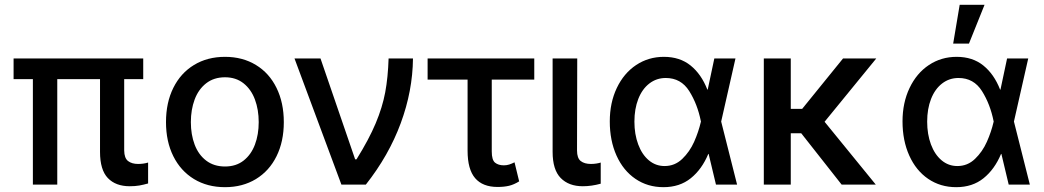

<svg xmlns="http://www.w3.org/2000/svg" viewBox="-20 -776 4389 807"><path d="M582 -443.4H502V-143.6Q502.4 -111.3 518.3 -99.1Q534.2 -86.9 560.5 -86.9Q583 -86.9 602.5 -92.8V-4.9Q583.5 0.5 565.7 3.7Q547.9 6.8 525.4 6.8Q466.3 6.8 433.3 -27.6Q400.4 -62 400.4 -137.7V-443.4H220.7V0H118.2V-443.4H37.1V-530.3H582Z M677.7 -262.7Q677.7 -344.7 708.5 -406.7Q739.3 -468.8 795.4 -502.9Q851.6 -537.1 925.8 -537.1Q999.5 -537.1 1055.7 -502.9Q1111.8 -468.8 1142.3 -406.5Q1172.9 -344.2 1172.9 -262.7Q1172.9 -181.2 1142.3 -119.4Q1111.8 -57.6 1055.7 -23.4Q999.5 10.7 925.8 10.7Q851.6 10.7 795.4 -23.4Q739.3 -57.6 708.5 -119.4Q677.7 -181.2 677.7 -262.7ZM1067.4 -262.7Q1067.4 -314.9 1051.5 -357.7Q1035.6 -400.4 1003.7 -425.8Q971.7 -451.2 925.8 -451.2Q878.9 -451.2 846.4 -425.8Q814 -400.4 798.1 -357.7Q782.2 -314.9 782.2 -262.7Q782.2 -210.4 798.1 -168.2Q814 -126 846.4 -101.1Q878.9 -76.2 925.8 -76.2Q972.2 -76.2 1003.9 -101.1Q1035.6 -126 1051.5 -168.2Q1067.4 -210.4 1067.4 -262.7Z M1217.8 -530.3H1327.1L1472.7 -106.4H1478.5Q1530.8 -190.4 1559.1 -257.8Q1587.4 -325.2 1599.1 -387.9Q1610.8 -450.7 1613.3 -530.3H1715.8Q1714.4 -393.6 1664.3 -258.1Q1614.3 -122.6 1517.6 0H1415Z M2225.6 -441.4H2046.9V-139.6Q2046.9 -103.5 2060.8 -92.3Q2074.7 -81.1 2097.7 -81.1Q2109.9 -81.1 2120.4 -84.5Q2130.9 -87.9 2142.6 -93.8L2162.1 -13.7Q2140.1 0 2119.4 4.9Q2098.6 9.8 2071.3 9.8Q2008.8 9.8 1977.1 -27.1Q1945.3 -64 1945.3 -142.6V-441.4H1777.3V-530.3H2225.6Z M2406.2 -530.3 2405.3 -143.6Q2405.3 -111.3 2420.9 -99.1Q2436.5 -86.9 2463.9 -86.9Q2475.1 -86.9 2486.3 -88.6Q2497.6 -90.3 2504.9 -92.8V-3.9Q2466.3 6.8 2429.7 6.8Q2370.6 6.8 2336.7 -27.8Q2302.7 -62.5 2302.7 -137.7V-530.3Z M2543 -265.6Q2543 -344.2 2572.5 -406.2Q2602.1 -468.3 2653.8 -502.7Q2705.6 -537.1 2770.5 -537.1Q2837.4 -537.1 2882.6 -500.7Q2927.7 -464.4 2953.1 -399.4H2954.6L2982.4 -530.3H3071.3L3011.2 -265.1L3078.1 0H2989.3L2958.5 -128.9H2957Q2930.2 -64.5 2883.5 -26.9Q2836.9 10.7 2768.6 10.7Q2702.1 10.7 2650.9 -24.2Q2599.6 -59.1 2571.3 -122.1Q2543 -185.1 2543 -265.6ZM2773.4 -78.1Q2816.4 -78.1 2847.7 -108.2Q2878.9 -138.2 2897.5 -179.9Q2916 -221.7 2925.8 -263.7L2926.3 -265.1L2925.8 -266.6Q2911.6 -337.9 2877 -393.1Q2842.3 -448.2 2778.3 -448.2Q2739.3 -448.2 2709.2 -425Q2679.2 -401.9 2662.8 -360.1Q2646.5 -318.4 2646.5 -264.6Q2646.5 -211.9 2662.4 -169.2Q2678.2 -126.5 2707 -102.3Q2735.8 -78.1 2773.4 -78.1Z M3303.7 -318.4H3351.6L3523.4 -530.3H3663.1L3445.8 -264.2L3661.1 0H3517.6L3347.7 -215.8H3303.7V0H3190.4V-530.3H3303.7Z M3773.4 -265.6Q3773.4 -344.2 3803 -406.2Q3832.5 -468.3 3884.3 -502.7Q3936 -537.1 4001 -537.1Q4067.9 -537.1 4113 -500.7Q4158.2 -464.4 4183.6 -399.4H4185.1L4212.9 -530.3H4301.8L4241.7 -265.1L4308.6 0H4219.7L4189 -128.9H4187.5Q4160.6 -64.5 4114 -26.9Q4067.4 10.7 3999 10.7Q3932.6 10.7 3881.3 -24.2Q3830.1 -59.1 3801.8 -122.1Q3773.4 -185.1 3773.4 -265.6ZM4003.9 -78.1Q4046.9 -78.1 4078.1 -108.2Q4109.4 -138.2 4127.9 -179.9Q4146.5 -221.7 4156.2 -263.7L4156.7 -265.1L4156.2 -266.6Q4142.1 -337.9 4107.4 -393.1Q4072.8 -448.2 4008.8 -448.2Q3969.7 -448.2 3939.7 -425Q3909.7 -401.9 3893.3 -360.1Q3877 -318.4 3877 -264.6Q3877 -211.9 3892.8 -169.2Q3908.7 -126.5 3937.5 -102.3Q3966.3 -78.1 4003.9 -78.1ZM4013.7 -755.9H4118.2L4052.7 -592.8H3986.3Z"/></svg>

Font: Pretendard JP Medium
Style: Regular
Weight: 500
Designer: Base glyphs from Inter by Rasmus Andersson; Hangeul glyphs from Noto Sans CJK(Source Han Sans) by Jang Soo-young and Kan
Foundry: Kil Hyung-jin
Version: Version 1.309